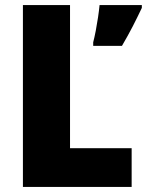

<svg xmlns="http://www.w3.org/2000/svg" viewBox="-20 -734 577 754"><path d="M70 0V-714H255V-152H497V0ZM537 -703Q519 -665 501 -630Q483 -595 459 -554H346V-568Q351 -587 356 -613Q361 -639 365 -666Q369 -693 371 -714H537Z"/></svg>

Font: Noto Sans Lao UI SemCond Blk
Style: Regular
Weight: 900
Width: 4
Designer: Monotype Design Team
Foundry: Monotype Imaging Inc.
Version: Version 2.000; ttfautohint (v1.8.4.7-5d5b)